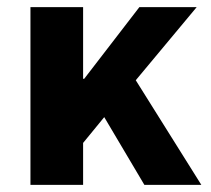

<svg xmlns="http://www.w3.org/2000/svg" viewBox="-20 -516 588 536"><path d="M65 0V-496H212V-296H215L369 -496H529L359 -292L542 0H383L271 -189L212 -117V0Z"/></svg>

Font: hySource Sans Pro
Style: Bold
Weight: 700
Designer: Paul D. Hunt
Foundry: Adobe Systems Incorporated
Version: Version 2.021;PS 2.000;hotconv 1.0.86;makeotf.lib2.5.63406